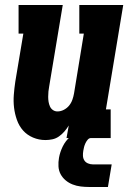

<svg xmlns="http://www.w3.org/2000/svg" viewBox="-20 -550 540 765"><path d="M161 8Q135 8 111.5 -2Q88 -12 72 -30Q56 -48 47.5 -72Q39 -96 36 -121Q33 -146 35 -172Q37 -198 41 -225L73 -416H54V-530H230L176 -206Q174 -196 173 -185.5Q172 -175 172 -164.5Q172 -154 173.5 -144.5Q175 -135 179 -126Q183 -117 191 -111.5Q199 -106 209 -106Q222 -106 234.5 -112.5Q247 -119 255.5 -129.5Q264 -140 268.5 -153Q273 -166 275 -178L314 -416H296V-530H471L402 -114H421V0H245L254 -50Q246 -37 236.5 -26Q227 -15 215 -6.5Q203 2 189 5Q175 8 161 8ZM335 195Q318 195 301.5 193Q285 191 269.5 185Q254 179 241.5 168.5Q229 158 221.5 144Q214 130 213 113Q212 96 215 79Q219 56 230 33.5Q241 11 259.5 -5Q278 -21 302 -28Q326 -35 349 -35L343 0Q335 0 329.5 6.5Q324 13 320.5 20.5Q317 28 315 35.5Q313 43 312 50Q310 61 310.5 71Q311 81 316 89Q321 97 330.5 101Q340 105 350 105H425L410 195Z"/></svg>

Font: Iosevka Slab Heavy Oblique
Style: Regular
Weight: 900
Italic angle: -9°
Monospace: yes
Designer: Belleve Invis
Foundry: Belleve Invis
Version: Version 11.1.1; ttfautohint (v1.8.3)